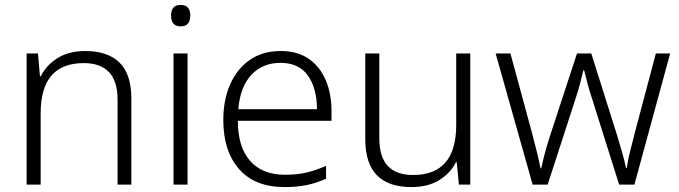

<svg xmlns="http://www.w3.org/2000/svg" viewBox="-20 -749 2753 779"><path d="M326 -542Q417 -542 465 -495Q513 -448 513 -348V0H457V-344Q457 -420 422 -456.5Q387 -493 320 -493Q145 -493 145 -290V0H88V-532H134L142 -440H146Q167 -484 213 -513Q259 -542 326 -542Z M713 -729Q752 -729 752 -686Q752 -642 713 -642Q674 -642 674 -686Q674 -729 713 -729ZM741 -532V0H684V-532Z M1119 -542Q1187 -542 1232.5 -510.5Q1278 -479 1301.5 -424Q1325 -369 1325 -298V-259H945Q945 -153 994.5 -96.5Q1044 -40 1136 -40Q1185 -40 1222 -48.5Q1259 -57 1303 -76V-24Q1263 -6 1224 2Q1185 10 1134 10Q1014 10 950 -63Q886 -136 886 -262Q886 -343 913.5 -406Q941 -469 993 -505.5Q1045 -542 1119 -542ZM1118 -494Q1045 -494 999.5 -445Q954 -396 947 -306H1266Q1266 -390 1229.5 -442Q1193 -494 1118 -494Z M1888 -532V0H1842L1833 -91H1830Q1808 -47 1762.5 -18.5Q1717 10 1649 10Q1462 10 1462 -184V-532H1519V-189Q1519 -112 1553.5 -75.5Q1588 -39 1656 -39Q1831 -39 1831 -242V-532Z M2383 -346Q2372 -379 2364 -409Q2356 -439 2350 -464H2347Q2341 -439 2333 -408.5Q2325 -378 2314 -345L2202 0H2141L1991 -532H2051L2140 -204Q2152 -159 2160 -125.5Q2168 -92 2173 -66H2176Q2181 -90 2189.5 -123Q2198 -156 2211 -196L2321 -532H2379L2485 -196Q2496 -160 2505.5 -126Q2515 -92 2520 -67H2523Q2526 -91 2534 -125Q2542 -159 2554 -204L2641 -532H2699L2554 0H2492Z"/></svg>

Font: Noto Sans Arabic UI Lt
Style: Regular
Weight: 300
Designer: Monotype Design Team, Nadine Chahine and Nizar Qandah
Foundry: Monotype Imaging Inc.
Version: Version 2.010; ttfautohint (v1.8.4.7-5d5b)